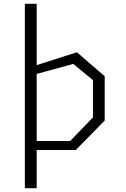

<svg xmlns="http://www.w3.org/2000/svg" viewBox="-20 -785 660 1005"><path d="M110 200H172V0H377L528 -154V-386L382.5 -511.5L172 -444V-765H110ZM172 -47V-398L363.5 -450.5L466.5 -365.5V-170.5L347.5 -47Z"/></svg>

Font: Monaspace Krypton ExtraLight
Style: Regular
Weight: 200
Designer: Riley Cran & the Lettermatic Team
Foundry: Lettermatic
Version: Version 1.101 (Monaspace Krypton)